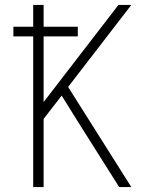

<svg xmlns="http://www.w3.org/2000/svg" viewBox="-20 -755 640 775"><path d="M114 0V-608H34V-647H114V-735H156V-647H294V-608H156V-343L458 -735H510L255 -404L510 0H461L295 -263L229 -369L156 -275V0Z"/></svg>

Font: Iosevka SS04 XLt Ex
Style: Regular
Weight: 200
Width: 7
Monospace: yes
Designer: Belleve Invis
Foundry: Belleve Invis
Version: Version 19.0.0; ttfautohint (v1.8.4)